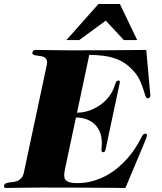

<svg xmlns="http://www.w3.org/2000/svg" viewBox="-76 -927 800 949"><path d="M516.6 -907.2 602.1 -729H536.1L446.8 -825.2L315.9 -729H252.4L410.6 -907.2ZM154.8 -604Q158.7 -621.6 154.5 -630.9Q150.4 -640.1 141.8 -644.5Q133.3 -648.9 122.8 -650.1Q112.3 -651.4 103 -652.8Q93.8 -654.3 88.1 -657.2Q82.5 -660.2 84.5 -668Q85.9 -674.8 89.8 -677.5Q93.8 -680.2 102.1 -680.2Q131.3 -680.2 173.6 -679.2Q215.8 -678.2 270.5 -678.2Q367.7 -678.2 460.7 -678.7Q553.7 -679.2 647 -680.2L663.1 -499Q663.6 -492.7 664.3 -485.1Q665 -477.5 665.8 -470.9Q666.5 -464.4 667 -459.2Q667.5 -454.1 667 -452.1Q666 -447.3 662.1 -444.1Q658.2 -440.9 653.3 -440.9Q646.5 -440.9 642.6 -453.1Q638.7 -465.3 632.8 -484.4Q627 -503.4 616.5 -527.1Q606 -550.8 585.9 -574.2Q563.5 -599.6 539.6 -615.2Q515.6 -630.9 488.5 -639.6Q461.4 -648.4 430.9 -651.9Q400.4 -655.3 365.2 -655.8L304.7 -370.1Q335.9 -370.1 365.2 -380.4Q394.5 -390.6 419.2 -408Q443.8 -425.3 461.9 -448.5Q480 -471.7 488.8 -498Q492.7 -510.3 496.6 -519.5Q500.5 -528.8 508.8 -528.8Q513.2 -528.8 515.4 -526.6Q517.6 -524.4 515.6 -516.1L445.8 -188Q443.8 -179.7 440.9 -177.2Q438 -174.8 433.6 -174.8Q429.2 -174.8 427.5 -177.5Q425.8 -180.2 425.5 -184.6Q425.3 -189 425.8 -194.6Q426.3 -200.2 426.8 -206.1Q429.2 -237.8 421.4 -263.7Q413.6 -289.6 396.7 -307.9Q379.9 -326.2 355.2 -336.2Q330.6 -346.2 299.3 -346.2L244.1 -85.9Q240.7 -68.8 241.5 -56.6Q242.2 -44.4 249 -36.9Q255.9 -29.3 269.3 -25.6Q282.7 -22 304.7 -22Q346.2 -22 382.6 -32.2Q418.9 -42.5 450.2 -59.6Q481.4 -76.7 507.6 -98.9Q533.7 -121.1 554.7 -145Q575.7 -168.9 591.3 -193.1Q606.9 -217.3 617.7 -237.8Q622.1 -247.1 625.2 -252.7Q628.4 -258.3 631.1 -261.2Q633.8 -264.2 636.5 -265.1Q639.2 -266.1 642.6 -266.1Q647 -266.1 649.2 -263.4Q651.4 -260.7 650.4 -256.8Q649.9 -253.4 648.9 -250.5Q647.9 -247.6 645.8 -241.7Q643.6 -235.8 639.6 -226.3Q635.7 -216.8 628.9 -200.2L543.9 2Q440.4 1 337.4 0.5Q234.4 0 127 0Q71.8 0 28.8 1Q-14.2 2 -43.5 2Q-51.8 2 -54.4 -0.5Q-57.1 -2.9 -55.7 -9.8Q-54.2 -18.1 -47.1 -21Q-40 -23.9 -30.5 -25.1Q-21 -26.4 -10 -27.6Q1 -28.8 11.5 -33.4Q22 -38.1 30 -47.4Q38.1 -56.6 42 -74.2Z"/></svg>

Font: XB Zar
Style: Bold Italic
Weight: 700
Italic angle: -12°
Designer: Behnam
Foundry: Irmug
Version: Version 8.005 2009